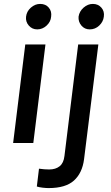

<svg xmlns="http://www.w3.org/2000/svg" viewBox="-20 -730 565 980"><path d="M170 -580Q144 -580 127 -599.5Q110 -619 113 -645Q116 -672 137.5 -691Q159 -710 185 -710Q213 -710 229 -691Q245 -672 241 -645Q239 -619 218 -599.5Q197 -580 170 -580ZM47 0 109 -503H212L150 0ZM228 230Q216 230 198 228Q180 226 168 222L179 131Q191 133 206 134Q221 135 231 135Q264 135 284.5 118.5Q305 102 309 66L379 -503H482L409 83Q400 153 357.5 191.5Q315 230 228 230ZM438 -580Q412 -580 395.5 -599.5Q379 -619 381 -645Q385 -672 406.5 -691Q428 -710 454 -710Q481 -710 497.5 -691Q514 -672 510 -645Q507 -619 486.5 -599.5Q466 -580 438 -580Z"/></svg>

Font: Inclusive Sans Medium
Style: Italic
Weight: 500
Italic angle: -7°
Designer: Olivia King
Foundry: Olivia King
Version: Version 2.004